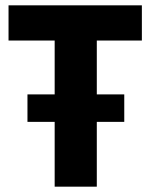

<svg xmlns="http://www.w3.org/2000/svg" viewBox="-20 -700 564 720"><path d="M83 -243V-346H446V-243ZM185 0V-548H12V-680H512V-548H343V0Z"/></svg>

Font: Cairo ExtraBold
Style: Regular
Weight: 800
Designer: Mohamed Gaber, Accademia di Belle Arti di Urbino
Foundry: Kief Type Foundry, Accademia di Belle Arti di Urbino
Version: Version 3.117